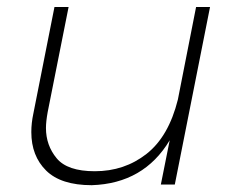

<svg xmlns="http://www.w3.org/2000/svg" viewBox="-20 -542 691 564"><path d="M249.5 2Q159 2 115.5 -41Q72 -84 72 -154Q72 -180.5 78 -208.5L140 -521.5H181.5L120 -212.5Q115 -184.5 115 -166Q115 -115 146.5 -77Q178 -39 258.5 -39Q345.5 -39 410.5 -90Q475.5 -141 502.5 -249.5L556 -521.5H597L493.5 0H452.5L478.5 -130Q402.5 -3 249.5 2Z"/></svg>

Font: Argentum Sans ExtraLight
Style: Italic
Weight: 200
Italic angle: -11°
Designer: Julieta Ulanovsky (font), Cristiano Sobral (main changes and remaster)
Foundry: Julieta Ulanovsky (font), Cristiano Sobral (main changes and remaster)
Version: Version 2.007;June 15, 2022;FontCreator 14.0.0.2814 64-bit; 